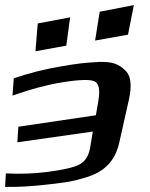

<svg xmlns="http://www.w3.org/2000/svg" viewBox="-105 -696 589 753"><path d="M-85 37C-37 38 20 35 87 27C154 19 176 17 231 0C307 -22 348 -68 363 -138L401 -307C412 -359 410 -400 384 -422C360 -444 337 -455 283 -453C225 -450 200 -447 131 -435C70 -425 9 -409 -51 -389L-56 -321C11 -345 77 -363 138 -373C206 -384 249 -385 266 -377C283 -369 288 -344 281 -302L271 -244L-33 -199L-37 -138L259 -180L248 -114C242 -84 229 -63 207 -51C186 -40 145 -30 83 -22C29 -15 -26 -13 -82 -16ZM155 -517 170 -628 43 -604 34 -495ZM397 -560 420 -676 286 -650 268 -537Z"/></svg>

Font: Gamestation Warped
Style: Italic
Weight: 400
Designer: Jonas Hecksher
Foundry: Jonas Hecksher, Playtypeª, e-types AS
Version: Version 1.003